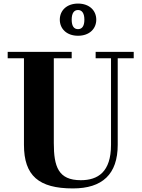

<svg xmlns="http://www.w3.org/2000/svg" viewBox="-20 -1040 796 1074"><path d="M314.5 -930C314.5 -879 353 -840 416.5 -840C480 -840 518.5 -879 518.5 -930C518.5 -981 480 -1020 416.5 -1020C353 -1020 314.5 -981 314.5 -930ZM381 -930C381 -967.5 395 -984 416.5 -984C437.5 -984 452 -967.5 452 -930C452 -892 437.5 -877 416.5 -877C395 -877 381 -892 381 -930ZM23 -750V-714H114V-230C114 -57 197 14 388 14C552 14 638.5 -65 638.5 -230V-714H728V-750H515V-714H601V-230C601 -78 528 -32 432 -32C306 -32 281 -108 281 -240V-714H381V-750Z"/></svg>

Font: Bodoni* 06
Style: Bold
Weight: 700
Version: Version 2.2